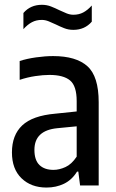

<svg xmlns="http://www.w3.org/2000/svg" viewBox="-20 -792 496 820"><path d="M178.5 9Q113 9 72 -30.5Q31 -70 31 -141Q31 -215 75 -256.5Q119 -298 216 -306.5L307.5 -316V-360Q307.5 -425 279.2 -448.5Q251 -472 191 -472Q164 -472 130.5 -467Q97 -462 64 -451V-531.5Q95 -541.5 134 -547Q173 -552.5 207 -552.5Q305 -552.5 353.2 -509.2Q401.5 -466 401.5 -355.5V0H322L314.5 -59H309Q287 -23.5 253.2 -7.2Q219.5 9 178.5 9ZM127 -152Q127 -108 148.5 -87.2Q170 -66.5 208.5 -66.5Q233 -66.5 259.5 -78.5Q286 -90.5 307.5 -123V-252.5L225 -244.5Q127 -235 127 -152ZM293 -664.5Q272 -664.5 253.8 -671.8Q235.5 -679 218.5 -687.5Q202.5 -695 187.8 -701Q173 -707 158.5 -707Q135 -707 116.5 -697.2Q98 -687.5 80 -667.5V-736.5Q110 -771.5 159 -771.5Q180 -771.5 198.2 -764.2Q216.5 -757 233.5 -748.5Q249.5 -741 264.2 -735Q279 -729 293.5 -729Q317 -729 335.5 -738.8Q354 -748.5 372 -768.5V-699.5Q342 -664.5 293 -664.5Z"/></svg>

Font: Encode Sans Cnd Md
Style: Regular
Weight: 500
Width: 3
Designer: Multiple Designers
Foundry: Impallari Type
Version: Version 3.002; ttfautohint (v1.8.3) -l 8 -r 50 -G 200 -x 14 